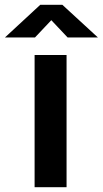

<svg xmlns="http://www.w3.org/2000/svg" viewBox="-76 -779 427 799"><path d="M68 0V-550H201V0ZM-55.5 -623 91.5 -759H183.5L331.5 -623H205.5L137.5 -695L69.5 -623Z"/></svg>

Font: Junction
Style: Bold
Weight: 700
Designer: Caroline Hadilaksono
Foundry: Caroline Hadilaksono, Tyler Finck, The League of Moveable Type
Version: Version 2.000; ttfautohint (v1.8.3)